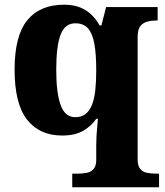

<svg xmlns="http://www.w3.org/2000/svg" viewBox="-20 -566 702 816"><path d="M287 230V172H309Q331 172 349 168.5Q367 165 378 152Q389 139 389 114V54Q389 35 390 14.5Q391 -6 393 -25.5Q395 -45 396 -61H389Q369 -31 334 -10.5Q299 10 244 10Q148 10 95 -57.5Q42 -125 42 -270Q42 -414 96 -480Q150 -546 252 -546Q307 -546 344 -522.5Q381 -499 403 -458H411L431 -536H650V-479H646Q625 -479 606 -474Q587 -469 576 -454.5Q565 -440 565 -409V112Q565 139 576 152Q587 165 605 168.5Q623 172 645 172H656V230ZM300 -68Q326 -68 343 -81Q360 -94 370.5 -119.5Q381 -145 385 -182.5Q389 -220 389 -267Q389 -336 381 -380Q373 -424 354 -445.5Q335 -467 300 -467Q256 -467 237.5 -418.5Q219 -370 219 -269Q219 -172 237.5 -120Q256 -68 300 -68Z"/></svg>

Font: Noto Serif Gujarati ExtraBold
Style: Regular
Weight: 800
Version: Version 2.102